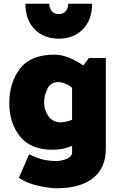

<svg xmlns="http://www.w3.org/2000/svg" viewBox="-20 -797 651 1036"><path d="M477 -777Q477 -691 428 -640Q379 -589 297 -588Q215 -589 166 -640Q117 -691 117 -777H246Q246 -752 259.5 -736.5Q273 -721 297 -721Q321 -721 334.5 -736.5Q348 -752 348 -777ZM369 -151V-323Q355 -336 333.5 -345Q312 -354 294 -354Q253 -354 235.5 -317.5Q218 -281 218 -245Q218 -202 241.5 -169.5Q265 -137 309 -137Q320 -137 338 -141Q356 -145 369 -151ZM551 -484V5Q551 110 481.5 164.5Q412 219 284 219Q253 219 191 206.5Q129 194 82 163L137 35Q186 59 218.5 65.5Q251 72 281 72Q312 72 340.5 60Q369 48 369 25V-10Q348 -1 322 5Q296 11 263 11Q146 11 88 -61Q30 -133 30 -241Q30 -350 87.5 -426Q145 -502 273 -502Q314 -502 355.5 -484.5Q397 -467 429 -444L460 -484Z"/></svg>

Font: Palanquin Dark
Style: Bold
Weight: 700
Designer: Pria Ravichandran
Version: Version 1.000